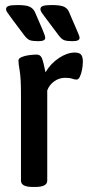

<svg xmlns="http://www.w3.org/2000/svg" viewBox="-20 -738 348 760"><path d="M109 2Q63 2 63 -23V-366Q63 -429 58 -457.5Q53 -486 53 -498Q53 -507 66.5 -512.5Q80 -518 97.5 -520Q115 -522 125 -522Q140 -522 146 -507.5Q152 -493 160 -452Q181 -487 213.5 -508.5Q246 -530 276 -530Q295 -530 301.5 -521Q308 -512 308 -494Q308 -480 305 -463.5Q302 -447 296.5 -435Q291 -423 283 -423Q275 -423 265.5 -426.5Q256 -430 238 -430Q214 -430 194.5 -416Q175 -402 167 -380V-23Q167 2 120 2ZM267 -575Q245 -575 234 -579Q223 -583 210 -601L165 -661Q153 -677 146.5 -686Q140 -695 140 -702Q140 -711 150.5 -714.5Q161 -718 185 -718Q219 -718 233 -711.5Q247 -705 253 -691L284 -619Q288 -609 291.5 -601Q295 -593 295 -588Q295 -575 267 -575ZM132 -575Q109 -575 98 -579Q87 -583 74 -601L29 -661Q18 -677 11 -686Q4 -695 4 -702Q4 -711 14.5 -714.5Q25 -718 50 -718Q83 -718 97 -711.5Q111 -705 118 -691L149 -619Q153 -609 156 -601Q159 -593 159 -588Q159 -575 132 -575Z"/></svg>

Font: Asap Condensed Medium
Style: Regular
Weight: 500
Width: 3
Designer: Pablo Cosgaya
Foundry: Omnibus-Type
Version: Version 3.001; ttfautohint (v1.8.4.7-5d5b)